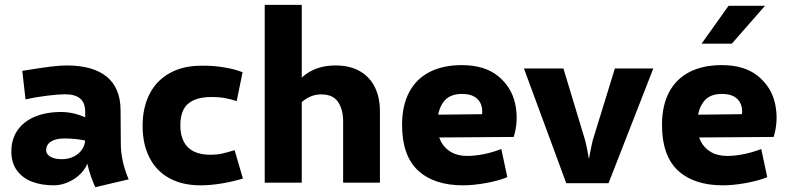

<svg xmlns="http://www.w3.org/2000/svg" viewBox="-20 -761 3284 800"><path d="M377 19Q335 -73.2 335 -160.2V-294.9Q335 -333 313.7 -350.6Q292.5 -368.2 251 -368.2Q225.1 -368.2 176.5 -362.3Q127.9 -356.4 86.4 -346.7L72.8 -465.8Q147.9 -478 188.7 -483.2Q229.5 -488.3 257.3 -488.3Q367.7 -488.3 424.8 -441.4Q481.9 -394.5 482.4 -301.8L483.4 -161.1Q483.9 -88.9 516.1 -13.7ZM204.1 11.2Q153.3 11.2 113.5 -3.9Q73.7 -19 50.5 -50.8Q27.3 -82.5 27.3 -129.9Q27.3 -180.7 52.7 -217.8Q78.1 -254.9 125.2 -274.7Q172.4 -294.4 235.8 -294.4Q272.9 -294.4 311.3 -281.5Q349.6 -268.6 385.7 -243.2L387.2 -160.2Q361.8 -170.9 324.5 -177.5Q287.1 -184.1 248 -184.1Q212.4 -184.1 192.1 -170.9Q171.9 -157.7 172.4 -134.3Q172.4 -118.2 190.4 -107.9Q208.5 -97.7 236.8 -97.7Q265.6 -97.7 287.8 -108.9Q310.1 -120.1 322.5 -139.2Q335 -158.2 335 -180.2L350.1 -110.4Q350.1 -80.6 328.9 -52.2Q307.6 -23.9 273.4 -6.3Q239.3 11.2 204.1 11.2Z M815.4 11.2Q739.7 11.2 685.5 -18.6Q631.3 -48.3 602.8 -104.2Q574.2 -160.2 574.2 -236.8Q574.2 -313 603.3 -369.6Q632.3 -426.3 688.2 -457Q744.1 -487.8 822.3 -487.3Q869.1 -487.8 914.3 -480.2Q959.5 -472.7 990.7 -460L966.3 -339.8Q944.3 -347.2 918.5 -352.1Q892.6 -356.9 862.8 -356.9Q815.9 -356.9 786.9 -343.5Q757.8 -330.1 744.6 -304.2Q731.4 -278.3 731.4 -239.3Q731.4 -197.8 746.1 -170.2Q760.7 -142.6 788.6 -129.4Q816.4 -116.2 856.9 -116.2Q882.8 -116.2 903.3 -120.6Q923.8 -125 957.5 -135.3L992.2 -17.1Q948.7 -3.9 902.3 3.7Q856 11.2 815.4 11.2Z M1409.7 -255.9Q1409.7 -305.2 1388.4 -336.4Q1367.1 -367.7 1318.8 -367.7Q1281.6 -367.7 1250.2 -345.7Q1218.8 -323.7 1198.7 -283.7L1203.6 -397.5Q1263.3 -488.3 1377.9 -488.3Q1438.6 -488.3 1480.3 -463.9Q1522 -439.5 1542.5 -396.5Q1563 -353.5 1563 -297.9V0H1409.7ZM1083 -740.7H1237.3V0H1083Z M1909.2 11.2Q1788.6 11.2 1721.9 -50.5Q1655.3 -112.3 1655.3 -240.7Q1655.3 -320.8 1684.8 -376.7Q1714.4 -432.6 1770.3 -461.2Q1826.2 -489.7 1904.3 -489.7Q1999 -489.7 2055.2 -444.1Q2111.3 -398.4 2126.5 -329.1Q2141.6 -259.8 2120.6 -190.4L1710.9 -187.5L1715.3 -282.2L1988.8 -285.2Q1991.2 -307.6 1983.9 -326.7Q1976.6 -345.7 1957.3 -357.7Q1938 -369.6 1905.8 -369.6Q1851.6 -370.1 1826.7 -334.7Q1801.8 -299.3 1801.8 -240.2Q1801.8 -203.1 1815.9 -174.1Q1830.1 -145 1858.2 -128.2Q1886.2 -111.3 1926.3 -111.3Q1959 -111.3 1995.6 -118.7Q2032.2 -126 2068.8 -140.1L2093.8 -22.9Q2059.1 -8.3 2005.9 1.5Q1952.6 11.2 1909.2 11.2Z M2163.1 -475.6H2327.6L2417.5 -178.2Q2420.4 -168.5 2426.3 -139.6Q2432.1 -110.8 2433.1 -103H2435.1L2437.5 -118.7Q2440.9 -135.3 2444.1 -151.1Q2447.3 -167 2449.7 -176.3L2542 -475.6H2702.1L2515.6 2.4H2339.4Z M2992.2 11.2Q2871.6 11.2 2804.9 -50.5Q2738.3 -112.3 2738.3 -240.7Q2738.3 -320.8 2767.8 -376.7Q2797.4 -432.6 2853.3 -461.2Q2909.2 -489.7 2987.3 -489.7Q3082 -489.7 3138.2 -444.1Q3194.3 -398.4 3209.5 -329.1Q3224.6 -259.8 3203.6 -190.4L2793.9 -187.5L2798.3 -282.2L3071.8 -285.2Q3074.2 -307.6 3066.9 -326.7Q3059.6 -345.7 3040.3 -357.7Q3021 -369.6 2988.8 -369.6Q2934.6 -370.1 2909.7 -334.7Q2884.8 -299.3 2884.8 -240.2Q2884.8 -203.1 2898.9 -174.1Q2913.1 -145 2941.2 -128.2Q2969.2 -111.3 3009.3 -111.3Q3042 -111.3 3078.6 -118.7Q3115.2 -126 3151.9 -140.1L3176.8 -22.9Q3142.1 -8.3 3088.9 1.5Q3035.6 11.2 2992.2 11.2ZM3015.6 -736.8H3167.5L3029.3 -579.1H2903.3Z"/></svg>

Font: DavidDev Light
Style: Regular
Weight: 300
Designer: David.dev
Foundry: David.dev
Version: Version 1.001;FEAKit 1.0